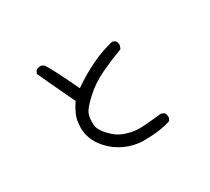

<svg xmlns="http://www.w3.org/2000/svg" viewBox="-137 -916 1274 1166"><g transform="rotate(-30 500.0 -333.0)"><path d="M565 20Q499 18 440.5 -9.5Q382 -37 342 -81Q276 -153 276 -238Q276 -249 279 -276.5Q282 -304 296 -335Q310 -366 331 -396Q238 -591 209 -656L219 -676Q232 -686 251 -686H257L276 -676Q310 -623 392 -450Q549 -560 704 -597L724 -587Q733 -575 733 -558Q733 -553 724 -532Q646 -503 567.5 -466Q489 -429 429.5 -373Q370 -317 361 -289Q353 -266 353 -239Q353 -234 353.5 -214Q354 -194 371 -168Q388 -142 422 -112Q456 -82 509 -68Q549 -57 589 -57Q618 -57 741 -70L762 -61Q771 -49 771 -32V-25L762 -6Q687 20 565 20Z"/></g></svg>

Font: Xiaolai SC
Style: Regular
Weight: 400
Designer: Nozomi Seto 瀬戸のぞみ
Version: Version 3.11;December 4, 2020;FontCreator 13.0.0.2613 64-bit